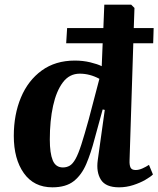

<svg xmlns="http://www.w3.org/2000/svg" viewBox="-20 -787 677 821"><path d="M204 14Q125 14 82 -46.5Q39 -107 39 -206Q39 -297 69.5 -370Q100 -443 158.5 -485.5Q217 -528 300 -528Q335 -528 366 -520.5Q397 -513 415 -504L419 -602H263L267 -667H422L426 -767H541L555 -753L552 -667H637L635 -602H550L534 -102Q533 -82 538 -71Q543 -60 560 -60Q574 -60 589.5 -67Q605 -74 617 -82L634 -41Q624 -31 601.5 -18Q579 -5 549.5 4.5Q520 14 489 14Q432 14 411.5 -18.5Q391 -51 398 -102L428 -317L419 -319L385 -195Q369 -133 349 -86Q329 -39 295.5 -12.5Q262 14 204 14ZM249 -71Q265 -71 278 -78.5Q291 -86 303 -107.5Q315 -129 328 -169.5Q341 -210 359 -275L405 -450Q364 -472 321 -472Q277 -472 249 -435Q221 -398 207 -334.5Q193 -271 193 -190Q193 -132 205.5 -101.5Q218 -71 249 -71Z"/></svg>

Font: Literata 36pt
Style: Bold Italic
Weight: 700
Italic angle: -2°
Designer: Latin by Veronika Burian and Jose Scaglione. Greek by Irene Vlachou. Cyrillic by Vera Evstafieva
Foundry: TypeTogether
Version: Version 3.002